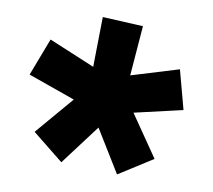

<svg xmlns="http://www.w3.org/2000/svg" viewBox="-37 -757 490 441"><g transform="rotate(-5 208.5 -536.5)"><path d="M216 -355 183 -466 91 -394 36 -469 132 -535 36 -601 91 -677 183 -606 215 -718 305 -689 266 -579 381 -583V-489L266 -493L305 -383Z"/></g></svg>

Font: Cairo ExtraBold
Style: Regular
Weight: 800
Designer: Mohamed Gaber, Accademia di Belle Arti di Urbino
Foundry: Kief Type Foundry, Accademia di Belle Arti di Urbino
Version: Version 3.117